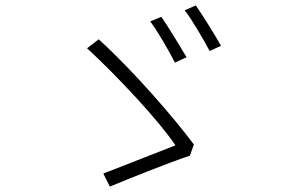

<svg xmlns="http://www.w3.org/2000/svg" viewBox="-20 -752 1040 708"><path d="M575 -690 534 -673C560 -639 604 -563 625 -521L668 -541C645 -580 598 -657 575 -690ZM702 -732 661 -714C688 -680 730 -607 753 -564L795 -583C772 -624 726 -698 702 -732ZM680 -178 695 -219C627 -311 476 -487 344 -607L301 -574C412 -472 567 -306 627 -216C573 -195 423 -136 361 -112L385 -64C448 -90 599 -151 680 -178Z"/></svg>

Font: Noto Sans JP Light
Style: Regular
Weight: 300
Designer: Ryoko NISHIZUKA (kana & ideographs); Paul D. Hunt (Latin, Greek & Cyrillic); Wenlong ZHANG (bopomofo); Sandoll Communica
Foundry: Adobe Systems Incorporated
Version: Version 1.004;PS 1.004;hotconv 1.0.82;makeotf.lib2.5.63406